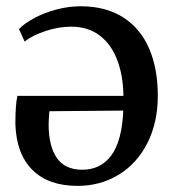

<svg xmlns="http://www.w3.org/2000/svg" viewBox="-20 -578 550 612"><path d="M483 -273.5Q483 -187.5 449.8 -122Q416.5 -56.5 358.2 -21Q300 14.5 227 14.5Q134.5 14.5 83.2 -36.5Q32 -87.5 29 -182.5Q29 -244.5 35.5 -272.5H373.5Q372.5 -337.5 353.5 -387.2Q334.5 -437 297.5 -465Q260.5 -493 207 -493Q167 -493 124.8 -479Q82.5 -465 58.5 -445.5L40.5 -485.5Q58.5 -504 90 -520.8Q121.5 -537.5 160.2 -547.8Q199 -558 237 -558Q317.5 -558 372.8 -522.5Q428 -487 455.5 -423Q483 -359 483 -273.5ZM137.5 -223.5Q135 -200 135 -179Q135.5 -112 161.2 -74.5Q187 -37 242.5 -37Q300.5 -37 334.5 -82.2Q368.5 -127.5 373 -225.5Z"/></svg>

Font: Merriweather 12pt
Style: Regular
Weight: 400
Designer: Eben Sorkin
Foundry: Eben Sorkin
Version: Version 2.100